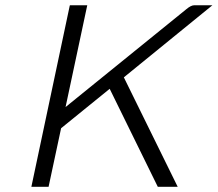

<svg xmlns="http://www.w3.org/2000/svg" viewBox="-20 -715 833 735"><path d="M100.1 0 247.1 -693.8 248 -694.8H314L231 -305.2L693.8 -680.2Q711.4 -694.8 723.1 -694.8Q723.6 -694.8 724.1 -694.8H793L454.1 -418.9L660.2 0H584L399.9 -375L213.9 -224.1L166 0Z"/></svg>

Font: CMU Bright
Style: Oblique
Weight: 500
Italic angle: -12°
Version: Version 0.7.0